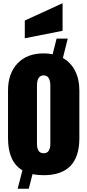

<svg xmlns="http://www.w3.org/2000/svg" viewBox="-20 -1068 537 1179"><path d="M88.4 90.8 117.7 -22Q29.3 -74.7 29.3 -219.2V-513.2Q29.3 -616.7 87.4 -678.5Q145.5 -740.2 248 -740.2Q277.3 -740.2 303.2 -734.9L327.6 -831.1H396L366.2 -711.9Q414.6 -684.6 440.9 -633.3Q467.3 -582 467.3 -513.2V-219.2Q467.3 7.8 248 7.8Q210.9 7.8 179.7 1.5L156.7 90.8ZM248 -127Q270 -127 279.5 -142.8Q289.1 -158.7 289.1 -183.1V-541Q289.1 -605 248 -605Q207 -605 207 -541V-183.1Q207 -158.7 216.6 -142.8Q226.1 -127 248 -127ZM132.3 -833V-941.9L364.3 -1048.3V-878.9Z"/></svg>

Font: Anton SC
Style: Regular
Weight: 400
Designer: Vernon Adams
Foundry: Vernon Adams
Version: Version 2.116; ttfautohint (v1.8.4.7-5d5b)